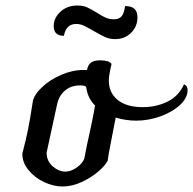

<svg xmlns="http://www.w3.org/2000/svg" viewBox="-20 -669 701 697"><path d="M661 -342Q661 -314 634 -288.5Q607 -263 563.5 -247Q520 -231 474 -231Q438 -231 400 -242Q399 -235 397 -226.5Q395 -218 393 -206Q390 -190 381.5 -147Q373 -104 371 -86Q363 -69 337 -46.5Q311 -24 276 -8Q241 8 207 8Q174 8 140 -8Q106 -24 83.5 -51.5Q61 -79 61 -111Q75 -165 82 -200Q89 -235 99 -300Q103 -324 131.5 -351.5Q160 -379 201.5 -397Q243 -415 283 -415H296Q299 -433 310 -441.5Q321 -450 343 -450Q376 -450 385 -437Q375 -395 375 -377Q375 -332 407.5 -306Q440 -280 498 -280Q547 -280 588 -300Q629 -320 648 -363Q661 -358 661 -342ZM286 -93Q296 -147 305 -185Q308 -199 314.5 -230Q321 -261 325 -286Q300 -311 294 -346Q294 -350 292.5 -353Q291 -356 288 -357Q282 -359 271 -359Q237 -359 215 -339.5Q193 -320 187 -289Q166 -191 149 -114Q150 -83 172 -64.5Q194 -46 217 -46Q237 -46 258 -60.5Q279 -75 286 -93ZM321 -556Q297 -570 284 -576Q271 -582 256 -582Q220 -582 212 -539Q175 -539 175 -574Q175 -604 199.5 -626.5Q224 -649 261 -649Q282 -649 297 -642Q312 -635 333 -622Q350 -611 363.5 -605Q377 -599 393 -599Q413 -599 422 -610.5Q431 -622 434 -647Q457 -647 468 -637Q479 -627 479 -606Q479 -573 456 -550Q433 -527 398 -527Q378 -527 361.5 -534.5Q345 -542 321 -556Z"/></svg>

Font: Charmonman
Style: Bold
Weight: 700
Designer: Ekaluck Peanpanawate
Foundry: Cadson Demak Co.,Ltd.
Version: Version 1.000; ttfautohint (v1.6)